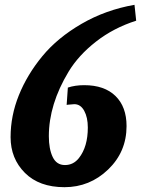

<svg xmlns="http://www.w3.org/2000/svg" viewBox="-20 -767 586 798"><path d="M264 -332Q261 -332 257 -331L262 -403Q292 -413 330 -413Q414 -413 460 -368Q506 -323 506 -243Q506 -136 429.5 -62.5Q353 11 248 11Q143 11 83.5 -48.5Q24 -108 24 -197Q24 -286 58.5 -371.5Q93 -457 156 -533.5Q219 -610 319 -668Q419 -726 539 -747L546 -681Q452 -651 379 -594Q306 -537 265 -469Q183 -333 183 -201Q183 -148 199 -114.5Q215 -81 250 -81Q285 -81 308 -110Q345 -157 345 -237Q345 -279 330 -306.5Q315 -334 289 -334Z"/></svg>

Font: Andada SC
Style: Bold Italic
Weight: 700
Italic angle: -8.29999°
Designer: Carolina Giovagnoli
Foundry: Carolina Giovagnoli
Version: Version 1.003